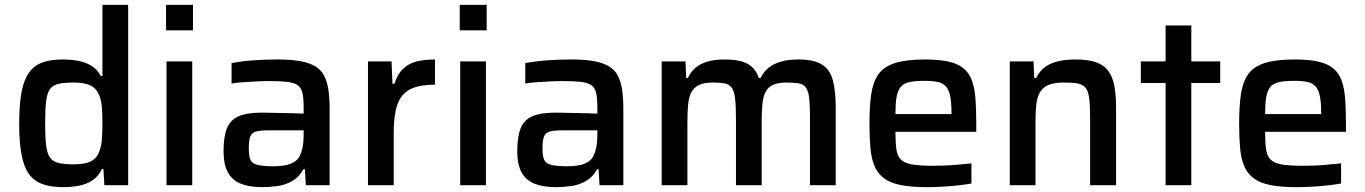

<svg xmlns="http://www.w3.org/2000/svg" viewBox="-20 -763 5624 791"><path d="M241 8Q190 8 155 -4.5Q120 -17 99 -46.5Q78 -76 68.5 -127Q59 -178 59 -254Q59 -331 68.5 -382Q78 -433 98.5 -462.5Q119 -492 153 -505Q187 -518 237 -518Q274 -518 304 -512Q334 -506 357.5 -491.5Q381 -477 395 -450H402V-743H508V0H410L406 -67H400Q385 -35 359.5 -19Q334 -3 303 2.5Q272 8 241 8ZM284 -86Q328 -86 352.5 -97.5Q377 -109 387 -134Q397 -157 399.5 -187Q402 -217 402 -257Q402 -295 399.5 -323.5Q397 -352 388 -372Q377 -399 352.5 -411Q328 -423 284 -423Q244 -423 220.5 -417.5Q197 -412 185.5 -395.5Q174 -379 170 -345.5Q166 -312 166 -255Q166 -198 170 -164.5Q174 -131 186 -114Q198 -97 221.5 -91.5Q245 -86 284 -86Z M664 -638V-743H775V-638ZM666 0V-510H772V0Z M1060 8Q1008 8 972.5 -6Q937 -20 919 -52.5Q901 -85 901 -141Q901 -200 915 -234.5Q929 -269 963 -284Q997 -299 1059 -299Q1069 -299 1088.5 -298.5Q1108 -298 1133.5 -297.5Q1159 -297 1184.5 -296.5Q1210 -296 1231 -295V-319Q1231 -358 1226 -380Q1221 -402 1205.5 -412.5Q1190 -423 1161 -426Q1132 -429 1086 -429Q1064 -429 1034.5 -427.5Q1005 -426 977 -424Q949 -422 934 -419V-503Q975 -511 1024 -514.5Q1073 -518 1122 -518Q1179 -518 1217.5 -511Q1256 -504 1280 -489Q1304 -474 1316 -450Q1328 -426 1333 -392.5Q1338 -359 1338 -316V0H1240L1236 -66H1230Q1213 -34 1184.5 -17.5Q1156 -1 1123 3.5Q1090 8 1060 8ZM1107 -78Q1132 -78 1152.5 -81.5Q1173 -85 1188.5 -93.5Q1204 -102 1213 -117Q1222 -134 1226.5 -156Q1231 -178 1231 -208V-226H1085Q1052 -226 1034.5 -221Q1017 -216 1011 -200Q1005 -184 1005 -151Q1005 -120 1012 -104.5Q1019 -89 1041.5 -83.5Q1064 -78 1107 -78Z M1496 0V-510H1593L1597 -418H1605Q1618 -458 1641 -480Q1664 -502 1697 -510Q1730 -518 1772 -518V-414Q1704 -414 1667.5 -394Q1631 -374 1616.5 -330.5Q1602 -287 1602 -217V0Z M1874 -638V-743H1985V-638ZM1876 0V-510H1982V0Z M2270 8Q2218 8 2182.5 -6Q2147 -20 2129 -52.5Q2111 -85 2111 -141Q2111 -200 2125 -234.5Q2139 -269 2173 -284Q2207 -299 2269 -299Q2279 -299 2298.5 -298.5Q2318 -298 2343.5 -297.5Q2369 -297 2394.5 -296.5Q2420 -296 2441 -295V-319Q2441 -358 2436 -380Q2431 -402 2415.5 -412.5Q2400 -423 2371 -426Q2342 -429 2296 -429Q2274 -429 2244.5 -427.5Q2215 -426 2187 -424Q2159 -422 2144 -419V-503Q2185 -511 2234 -514.5Q2283 -518 2332 -518Q2389 -518 2427.5 -511Q2466 -504 2490 -489Q2514 -474 2526 -450Q2538 -426 2543 -392.5Q2548 -359 2548 -316V0H2450L2446 -66H2440Q2423 -34 2394.5 -17.5Q2366 -1 2333 3.5Q2300 8 2270 8ZM2317 -78Q2342 -78 2362.5 -81.5Q2383 -85 2398.5 -93.5Q2414 -102 2423 -117Q2432 -134 2436.5 -156Q2441 -178 2441 -208V-226H2295Q2262 -226 2244.5 -221Q2227 -216 2221 -200Q2215 -184 2215 -151Q2215 -120 2222 -104.5Q2229 -89 2251.5 -83.5Q2274 -78 2317 -78Z M2706 0V-510H2804L2807 -442H2814Q2825 -466 2844.5 -483Q2864 -500 2893.5 -509Q2923 -518 2965 -518Q3029 -518 3061 -499.5Q3093 -481 3106 -442H3114Q3125 -466 3145.5 -483Q3166 -500 3196.5 -509Q3227 -518 3269 -518Q3335 -518 3368 -496Q3401 -474 3412 -429.5Q3423 -385 3423 -319V0H3317V-277Q3317 -327 3314 -356.5Q3311 -386 3301.5 -400.5Q3292 -415 3272.5 -419Q3253 -423 3222 -423Q3186 -423 3165 -413.5Q3144 -404 3134 -384.5Q3124 -365 3121 -335Q3118 -305 3118 -263V0H3012V-277Q3012 -327 3008.5 -356.5Q3005 -386 2995.5 -400.5Q2986 -415 2967 -419Q2948 -423 2916 -423Q2881 -423 2860 -413Q2839 -403 2828.5 -383.5Q2818 -364 2815 -333.5Q2812 -303 2812 -263V0Z M3799 8Q3734 8 3691 -0.5Q3648 -9 3622 -28.5Q3596 -48 3583 -78.5Q3570 -109 3566 -152.5Q3562 -196 3562 -254Q3562 -323 3569 -373Q3576 -423 3598 -455.5Q3620 -488 3666.5 -503Q3713 -518 3791 -518Q3852 -518 3891 -508.5Q3930 -499 3952.5 -479Q3975 -459 3985.5 -427.5Q3996 -396 3999 -352.5Q4002 -309 4002 -254V-220H3669Q3669 -175 3673 -147.5Q3677 -120 3691.5 -105.5Q3706 -91 3737.5 -85.5Q3769 -80 3823 -80Q3846 -80 3873.5 -81Q3901 -82 3930 -85Q3959 -88 3982 -90V-7Q3960 -3 3929 0.5Q3898 4 3864 6Q3830 8 3799 8ZM3900 -277V-296Q3900 -341 3894.5 -367.5Q3889 -394 3876.5 -407.5Q3864 -421 3842.5 -425.5Q3821 -430 3789 -430Q3749 -430 3725.5 -424.5Q3702 -419 3690 -404Q3678 -389 3673.5 -362.5Q3669 -336 3669 -293H3918Z M4140 0V-510H4238L4241 -442H4249Q4261 -467 4281 -483.5Q4301 -500 4333 -509Q4365 -518 4411 -518Q4465 -518 4498 -505.5Q4531 -493 4548 -468Q4565 -443 4571.5 -406Q4578 -369 4578 -319V0H4471V-277Q4471 -327 4467.5 -356.5Q4464 -386 4453 -400.5Q4442 -415 4420.5 -419Q4399 -423 4363 -423Q4323 -423 4299.5 -413Q4276 -403 4264.5 -383Q4253 -363 4249.5 -333Q4246 -303 4246 -263V0Z M4782 0V-421H4680V-510H4782V-658H4888V-510H5007V-421H4888V0Z M5322 8Q5257 8 5214 -0.5Q5171 -9 5145 -28.5Q5119 -48 5106 -78.5Q5093 -109 5089 -152.5Q5085 -196 5085 -254Q5085 -323 5092 -373Q5099 -423 5121 -455.5Q5143 -488 5189.5 -503Q5236 -518 5314 -518Q5375 -518 5414 -508.5Q5453 -499 5475.5 -479Q5498 -459 5508.5 -427.5Q5519 -396 5522 -352.5Q5525 -309 5525 -254V-220H5192Q5192 -175 5196 -147.5Q5200 -120 5214.5 -105.5Q5229 -91 5260.5 -85.5Q5292 -80 5346 -80Q5369 -80 5396.5 -81Q5424 -82 5453 -85Q5482 -88 5505 -90V-7Q5483 -3 5452 0.5Q5421 4 5387 6Q5353 8 5322 8ZM5423 -277V-296Q5423 -341 5417.5 -367.5Q5412 -394 5399.5 -407.5Q5387 -421 5365.5 -425.5Q5344 -430 5312 -430Q5272 -430 5248.5 -424.5Q5225 -419 5213 -404Q5201 -389 5196.5 -362.5Q5192 -336 5192 -293H5441Z"/></svg>

Font: Saira Thin Medium
Style: Regular
Weight: 500
Version: Version 1.101